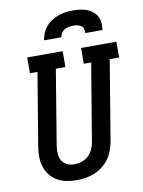

<svg xmlns="http://www.w3.org/2000/svg" viewBox="-102 -1024 820 1102"><g transform="rotate(-10 308.0 -473.5)"><path d="M255 8Q225 8 195.5 2.5Q166 -3 141.5 -17.5Q117 -32 99.5 -54.5Q82 -77 73.5 -104.5Q65 -132 65 -162Q65 -192 70 -222L140 -643H96V-735H303V-643H247L175 -207Q173 -192 172.5 -177Q172 -162 174.5 -148Q177 -134 184 -121.5Q191 -109 202 -100.5Q213 -92 227 -88Q241 -84 256 -84Q256 -84 256 -84Q256 -84 256 -84Q278 -84 300 -91Q322 -98 339 -114Q356 -130 365.5 -151Q375 -172 378 -193L453 -643H410V-735H616V-643H561L484 -178Q479 -152 470 -126.5Q461 -101 445 -78.5Q429 -56 406.5 -38.5Q384 -21 358.5 -10.5Q333 0 306.5 4Q280 8 255 8ZM208 -815Q212 -836 220.5 -856.5Q229 -877 243.5 -894Q258 -911 277.5 -923Q297 -935 318 -942.5Q339 -950 360 -952.5Q381 -955 402 -955Q423 -955 443 -952.5Q463 -950 481.5 -943Q500 -936 515.5 -923.5Q531 -911 540 -894Q549 -877 550.5 -856.5Q552 -836 549 -815H448Q450 -827 446.5 -839Q443 -851 433.5 -857.5Q424 -864 412 -866.5Q400 -869 388 -869Q375 -869 362 -866.5Q349 -864 337.5 -857.5Q326 -851 318.5 -839.5Q311 -828 309 -815Z"/></g></svg>

Font: Iosevka Curly Slab SmBdEx
Style: Italic
Weight: 600
Width: 7
Italic angle: -9°
Monospace: yes
Designer: Belleve Invis
Foundry: Belleve Invis
Version: Version 11.1.0; ttfautohint (v1.8.3)